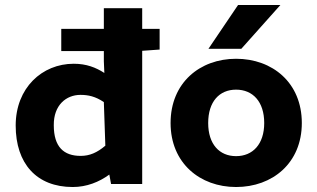

<svg xmlns="http://www.w3.org/2000/svg" viewBox="-20 -739 1273 771"><path d="M304 -113C236 -113 196 -149 196 -236C195 -317 246 -358 303 -358C334 -358 363 -352 397 -329L403 -154C370 -126 340 -113 304 -113ZM551 -623V-706H397V-623H226V-534H397V-493L399 -446C365 -468 327 -483 276 -483C149 -483 43 -386 43 -235C43 -82 127 12 272 12C328 12 378 -8 419 -38L426 0H551V-535L621 -540V-623Z M928 12C1074 12 1192 -84 1192 -245C1192 -407 1074 -503 928 -503C783 -503 665 -407 665 -245C665 -84 783 12 928 12ZM928 -379C995 -379 1041 -331 1041 -245C1041 -160 995 -112 928 -112C861 -112 816 -160 816 -245C816 -331 861 -379 928 -379ZM936 -719 817 -543H949L1106 -719Z"/></svg>

Font: Falling Sky
Style: Bd+
Weight: 400
Designer: Paul D. Hunt
Foundry: Adobe Systems Incorporated
Version: Version 1.02